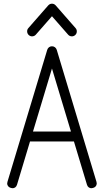

<svg xmlns="http://www.w3.org/2000/svg" viewBox="-20 -1020 563 1040"><path d="M364.3 -307.6 261.5 -648.9 158.7 -307.6ZM235.8 -750Q238.3 -758.3 245.1 -763.8Q252 -769.3 261.5 -769.3Q271 -769.3 278 -763.8Q284.9 -758.3 287.4 -750L502.7 -34.7Q505.6 -25.1 502.2 -17.1Q498.8 -9 491.7 -5.2Q484.6 -1.5 476.6 -0.6Q468.5 0.2 461.3 -4.6Q454.1 -9.5 451.2 -19L380.4 -253.9H142.6L72 -19Q69.1 -9.5 61.9 -4.6Q54.7 0.2 46.6 -0.6Q38.6 -1.5 31.4 -5.2Q24.2 -9 20.8 -17.1Q17.3 -25.1 20.3 -34.7ZM133.5 -867.7 241.2 -990.7Q249.8 -1000 261.5 -1000Q273.2 -1000 281.7 -990.7L389.4 -867.7Q396.7 -859.4 396 -848.3Q395.3 -837.2 387 -829.8Q378.7 -822.5 367.4 -823.2Q356.2 -824 348.9 -832.3L261.5 -932.1L174.1 -832.3Q166.7 -824 155.6 -823.2Q144.5 -822.5 136.2 -829.8Q127.9 -837.2 127.1 -848.3Q126.2 -859.4 133.5 -867.7Z"/></svg>

Font: Tecnico
Style: Fino
Weight: 400
Version: Version 1.3